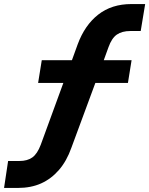

<svg xmlns="http://www.w3.org/2000/svg" viewBox="-69 -736 736 947"><path d="M-49 191 -29 58H27Q66 58 90.5 40.5Q115 23 132 -22L257 -364L273 -327H119L137 -439H310L276 -412L314 -517Q349 -612 415.5 -664Q482 -716 579 -716H647L625 -583H574Q533 -583 507.5 -565.5Q482 -548 466 -503L433 -412L418 -439H580L562 -327H381L415 -364L283 -7Q260 58 222 102Q184 146 134 168.5Q84 191 19 191Z"/></svg>

Font: Nunito Sans 7pt ExtraBold
Style: Italic
Weight: 800
Italic angle: -9°
Designer: Vernon Adams
Foundry: Vernon Adams
Version: Version 3.101;gftools[0.9.27]